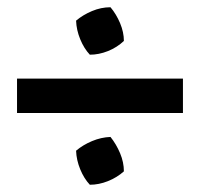

<svg xmlns="http://www.w3.org/2000/svg" viewBox="-20 -551 553 530"><path d="M27 -239V-334H485V-239ZM228 -41Q212 -58 201.5 -83.5Q191 -109 190 -135Q209 -151 234 -161.5Q259 -172 285 -173Q301 -153 311.5 -128Q322 -103 322 -78Q303 -61 278 -51Q253 -41 228 -41ZM228 -400Q212 -417 201.5 -442.5Q191 -468 190 -494Q209 -510 234 -520.5Q259 -531 285 -531Q301 -512 311.5 -487Q322 -462 322 -438Q303 -420 278 -410Q253 -400 228 -400Z"/></svg>

Font: Piazzolla Thin ExtraBold
Style: Regular
Weight: 800
Version: Version 2.005